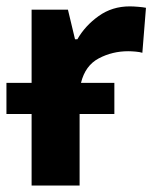

<svg xmlns="http://www.w3.org/2000/svg" viewBox="-20 -576 494 596"><path d="M335 -318.8V-222.2H227.1V0H78.1V-222.2H0V-318.8H78.1V-545.9H190.9L212.9 -454.1H220.2Q244.1 -496.1 286.1 -526.1Q328.1 -556.2 382.8 -556.2Q394 -556.2 408.9 -554.9Q423.8 -553.7 433.1 -551.8L421.9 -412.1Q414.6 -414.6 401.1 -415.8Q387.7 -417 377.9 -417Q328.6 -417 286.6 -394.8Q244.6 -372.6 231.4 -318.8Z"/></svg>

Font: Open Sans
Style: Bold
Weight: 700
Designer: Monotype Design Team
Foundry: Monotype Imaging Inc.
Version: Version 3.000; ttfautohint (v1.8.4)